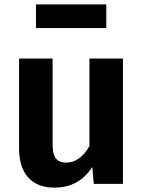

<svg xmlns="http://www.w3.org/2000/svg" viewBox="-20 -839 656 876"><path d="M465 -711V-819H144V-711ZM541 -572H388V-172C361 -125 325 -97 283 -97C241 -97 220 -118 220 -180V-572H67V-161C67 -51 121 17 227 17C303 17 359 -13 401 -77L408 0H541Z"/></svg>

Font: Glow Sans SC Normal
Style: Bold
Weight: 700
Designer: Ryoko NISHIZUKA (kana, bopomofo & ideographs); Paul D. Hunt (Latin, Greek & Cyrillic); Sandoll Communications, Soo-young
Version: Version 0.93